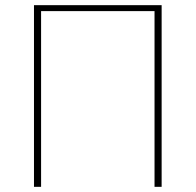

<svg xmlns="http://www.w3.org/2000/svg" viewBox="-20 -723 757 743"><path d="M605.5 0H578V-680H139V0H111.5V-703H605.5Z"/></svg>

Font: Lato ExtraLight
Style: Regular
Weight: 275
Designer: Lukasz Dziedzic with Adam Twardoch and Botio Nikoltchev
Foundry: tyPoland Lukasz Dziedzic
Version: Version 2.015; 2015-08-06; http://www.latofonts.com/